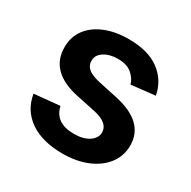

<svg xmlns="http://www.w3.org/2000/svg" viewBox="-131 -680 812 817"><g transform="rotate(30 274.5 -271.5)"><path d="M275.9 10.7Q175.4 10.7 114.7 -31.6Q54 -73.9 41.9 -148.8L167.3 -160.9Q183.9 -86.3 275.6 -86.3Q321.4 -86.3 349.3 -104.9Q377.1 -123.6 377.1 -151.6Q377.1 -197.4 303.6 -213.8L210.6 -233.3Q57.2 -265.3 57.2 -386V-387.1Q57.2 -437.5 84.9 -474.6Q112.6 -511.7 162.3 -532.1Q212 -552.6 277.7 -552.6Q373.6 -552.6 428.8 -511.5Q484 -470.5 497.2 -401.3L380 -388.5Q372.5 -415.5 348.2 -436.1Q323.9 -456.7 279.5 -456.7Q239.3 -456.7 212.4 -439.5Q185.4 -422.2 185.4 -394.9V-393.1Q185.4 -370 203.1 -355.1Q220.9 -340.2 262.4 -331L355.5 -311.1Q508.5 -277.7 508.9 -163.4Q508.9 -111.9 479 -72.6Q449.2 -33.4 396.7 -11.4Q344.1 10.7 275.9 10.7Z"/></g></svg>

Font: Linik Sans SemiBold
Style: Regular
Weight: 600
Designer: Rasmus Andersson (font), Cristiano Sobral (main changes)
Foundry: rsms
Version: Version 3.018;June 1, 2022;FontCreator 14.0.0.2814 64-bit; t